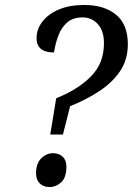

<svg xmlns="http://www.w3.org/2000/svg" viewBox="-20 -744 534 772"><path d="M206 -349Q292 -383 345 -436Q398 -489 398 -570Q398 -620 373.5 -647Q349 -674 312 -674Q274 -674 251 -654.5Q228 -635 215.5 -603Q203 -571 197 -533Q127 -533 127 -591Q127 -626 150 -656.5Q173 -687 216 -705.5Q259 -724 319 -724Q399 -724 446.5 -685Q494 -646 494 -566Q494 -505 463.5 -459Q433 -413 380 -378Q327 -343 262 -317L233 -203H182ZM179 8Q155 8 140 -6.5Q125 -21 125 -47Q125 -87 146 -107.5Q167 -128 193 -128Q217 -128 232 -114Q247 -100 247 -74Q247 -30 226 -11Q205 8 179 8Z"/></svg>

Font: Noto Serif SemiCondensed
Style: Italic
Weight: 400
Width: 4
Italic angle: -12°
Designer: Monotype Design Team
Foundry: Monotype Imaging Inc.
Version: Version 2.013